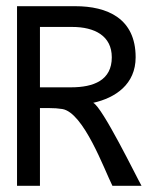

<svg xmlns="http://www.w3.org/2000/svg" viewBox="-20 -600 500 620"><path d="M418 -415C418 -541 326 -580 223 -580H35V0H109V-251H139C154 -251 169 -250 181 -248C250 -237 317 -52 343 0H437C421 -28 311 -254 281 -268C353 -284 418 -328 418 -415ZM341 -415C341 -341 283 -318 209 -318H109V-513H213C286 -513 341 -484 341 -415Z"/></svg>

Font: Charger
Style: Regular
Weight: 400
Designer: Jasper
Foundry: Cannot Into Space Fonts
Version: Version 0.98